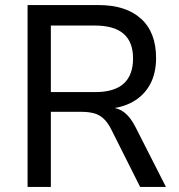

<svg xmlns="http://www.w3.org/2000/svg" viewBox="-20 -739 709 759"><path d="M89 0V-719H369Q478 -719 537.5 -665Q597 -611 597 -510Q597 -449 573 -405Q549 -361 504 -336Q459 -311 396 -308L402 -315L419 -314Q450 -312 473.5 -293Q497 -274 517 -234L636 0H534L420 -227Q406 -255 389 -270.5Q372 -286 350.5 -291.5Q329 -297 300 -297H181V0ZM181 -375H357Q432 -375 469 -408.5Q506 -442 506 -508Q506 -573 468.5 -605.5Q431 -638 355 -638H181Z"/></svg>

Font: Nunitoga
Style: Medium
Weight: 500
Designer: Vernon Adams
Foundry: Vernon Adams
Version: Version 1.0